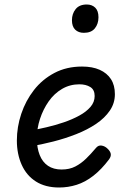

<svg xmlns="http://www.w3.org/2000/svg" viewBox="-20 -815 566 854"><path d="M243 19Q182 19 140 -7.5Q98 -34 76.5 -82Q55 -130 55 -190Q55 -250 74.5 -308.5Q94 -367 131 -414.5Q168 -462 222 -490.5Q276 -519 345 -519Q391 -519 423.5 -504.5Q456 -490 473.5 -463Q491 -436 491 -396Q491 -356 468.5 -323Q446 -290 407.5 -264Q369 -238 319.5 -218.5Q270 -199 217 -185.5Q164 -172 111 -163L114 -233Q148 -240 187 -249Q226 -258 264 -271Q302 -284 333 -301Q364 -318 382.5 -339.5Q401 -361 401 -388Q401 -416 381.5 -428Q362 -440 333 -440Q291 -440 256 -419.5Q221 -399 196.5 -364Q172 -329 158 -286.5Q144 -244 144 -200Q144 -157 156.5 -125.5Q169 -94 193.5 -77.5Q218 -61 254 -61Q289 -61 315 -74.5Q341 -88 363 -109.5Q385 -131 406 -156Q417 -170 432 -167.5Q447 -165 458 -154Q470 -143 472.5 -131.5Q475 -120 465 -106Q431 -61 395 -33Q359 -5 321 7Q283 19 243 19ZM353 -669Q329 -669 314.5 -683Q300 -697 300 -725Q300 -754 316.5 -774.5Q333 -795 366 -795Q389 -795 403.5 -781Q418 -767 418 -738Q418 -709 402 -689Q386 -669 353 -669Z"/></svg>

Font: Playwrite DE VA
Style: Regular
Weight: 400
Designer: Veronika Burian, José Scaglione
Foundry: TypeTogether
Version: Version 1.002